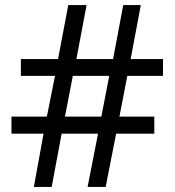

<svg xmlns="http://www.w3.org/2000/svg" viewBox="-20 -734 686 754"><path d="M151 -209H25V-276H164L196 -436H62V-502H208L248 -714H320L280 -502H424L464 -714H533L493 -502H620V-436H480L449 -276H586V-209H436L395 0H324L365 -209H222L183 0H113ZM378 -276 409 -436H266L235 -276Z"/></svg>

Font: Noto Sans Symbols2
Style: Regular
Weight: 400
Designer: Monotype Design Team
Foundry: Monotype Imaging Inc.
Version: Version 0.900